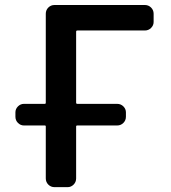

<svg xmlns="http://www.w3.org/2000/svg" viewBox="-20 -774 686 772"><path d="M76.2 -269.5Q62.5 -269.5 52.2 -279.8Q42 -290 42 -304.7V-322.3Q42 -335.9 52.2 -346.2Q62.5 -356.4 76.2 -356.4H160.2Q164.1 -356.4 164.1 -361.3V-718.8Q164.1 -733.4 174.3 -743.7Q184.6 -753.9 199.2 -753.9H562.5Q577.1 -753.9 587.4 -743.7Q597.7 -733.4 597.7 -718.8V-685.5Q597.7 -671.9 587.4 -661.6Q577.1 -651.4 562.5 -651.4H291Q286.1 -651.4 286.1 -646.5V-361.3Q286.1 -356.4 291 -356.4H451.2Q465.8 -356.4 476.1 -346.2Q486.3 -335.9 486.3 -322.3V-304.7Q486.3 -290 476.1 -279.8Q465.8 -269.5 451.2 -269.5H291Q286.1 -269.5 286.1 -265.6V-56.6Q286.1 -42 275.9 -31.7Q265.6 -21.5 252 -21.5H199.2Q184.6 -21.5 174.3 -31.7Q164.1 -42 164.1 -56.6V-265.6Q164.1 -269.5 160.2 -269.5Z"/></svg>

Font: Gen Jyuu GothicL Medium
Style: Regular
Weight: 500
Designer: [Source Han Sans]
Ryoko NISHIZUKA  (kana & ideographs); Paul D. Hunt (Latin, Greek & Cyrillic); Wenlong ZHANG  (bopomofo
Version: Version 1.002.20150607